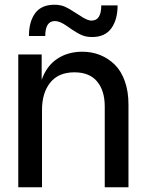

<svg xmlns="http://www.w3.org/2000/svg" viewBox="-20 -790 617 810"><path d="M57.1 -560.1H155.8V-453.1Q176.3 -511.7 221.2 -541.7Q266.1 -571.8 327.1 -571.8Q367.7 -571.8 402.3 -557.9Q437 -543.9 464.1 -517.3Q491.2 -490.7 506.6 -447.5Q522 -404.3 522 -349.1V0H421.9V-340.8Q421.9 -407.7 389.6 -446.3Q357.4 -484.9 293.9 -484.9Q226.6 -484.9 191.9 -441.4Q157.2 -397.9 157.2 -326.2V0H57.1ZM102.1 -638.2Q102.1 -698.7 128.4 -734.4Q154.8 -770 209 -770Q233.9 -770 252 -762.5Q270 -754.9 293.9 -738.8L315.9 -725.1Q347.2 -703.1 366.2 -703.1Q407.2 -703.1 407.2 -767.1H476.1Q476.1 -707 449.5 -670.4Q422.9 -633.8 369.1 -633.8Q344.2 -633.8 326.2 -641.4Q308.1 -648.9 284.2 -665L262.2 -680.2Q232.4 -701.2 211.9 -701.2Q170.9 -701.2 170.9 -638.2Z"/></svg>

Font: TASA Explorer Medium
Style: Regular
Weight: 500
Designer: Weizhong Zhang
Foundry: Local Remote
Version: Version 1.000;Glyphs 3.1.2 (3151)